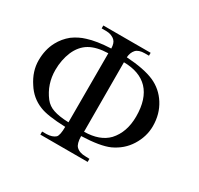

<svg xmlns="http://www.w3.org/2000/svg" viewBox="-142 -836 1046 1009"><g transform="rotate(30 381.5 -331.0)"><path d="M402.3 -100.6Q403.3 -54.7 418.9 -39.1Q438.5 -19.5 475.6 -19.5Q483.4 -18.6 500 -18.6Q500 -13.7 500 0Q427.7 0 212.9 0Q212.9 -4.9 212.9 -18.6Q219.7 -18.6 239.3 -18.6Q274.4 -19.5 293 -36.1Q305.7 -50.8 305.7 -100.6Q194.3 -104.5 148.4 -124Q86.9 -148.4 50.8 -206.1Q9.8 -267.6 9.8 -334Q9.8 -399.4 37.1 -450.2Q58.6 -490.2 93.8 -518.6Q129.9 -544.9 169.9 -556.6Q223.6 -574.2 309.6 -578.1Q308.6 -610.4 294.9 -624Q274.4 -644.5 239.3 -644.5Q230.5 -644.5 212.9 -644.5Q212.9 -648.4 212.9 -662.1Q284.2 -662.1 500 -662.1Q500 -657.2 500 -644.5Q494.1 -644.5 475.6 -644.5Q438.5 -644.5 421.9 -627Q405.3 -608.4 403.3 -579.1Q511.7 -572.3 572.3 -545.9Q631.8 -519.5 667 -463.9Q703.1 -407.2 703.1 -334Q703.1 -270.5 667 -212.9Q632.8 -158.2 570.3 -128.9Q515.6 -104.5 402.3 -100.6ZM404.3 -127.9Q499 -128.9 547.9 -179.7Q601.6 -238.3 601.6 -334Q601.6 -440.4 549.8 -495.1Q499 -547.9 403.3 -548.8Q403.3 -409.2 404.3 -127.9ZM308.6 -129.9Q308.6 -234.4 308.6 -548.8Q239.3 -546.9 197.3 -522.5Q155.3 -498 132.8 -446.3Q111.3 -394.5 111.3 -334Q111.3 -248 162.1 -181.6Q183.6 -154.3 216.8 -143.6Q251 -131.8 308.6 -129.9Z"/></g></svg>

Font: Griech2
Style: Regular
Weight: 400
Version: 001.007